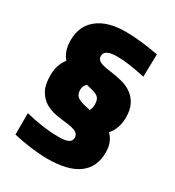

<svg xmlns="http://www.w3.org/2000/svg" viewBox="-184 -871 907 993"><g transform="rotate(30 269.5 -375.0)"><path d="M252 11Q207 11 152 4Q97 -3 46 -15V-143Q98 -130 148.5 -123Q199 -116 244 -116Q284 -116 302 -125Q320 -134 320 -154Q320 -174 302.5 -184Q285 -194 243 -199Q213 -202 179 -208Q145 -214 116 -231Q87 -248 68 -281Q49 -314 49 -372Q49 -434 83 -477Q68 -494 58.5 -519.5Q49 -545 49 -581Q49 -666 108.5 -713.5Q168 -761 275 -761Q318 -761 365 -756Q412 -751 472 -740L469 -605Q414 -617 373 -622.5Q332 -628 301 -628Q225 -628 225 -588Q225 -567 245.5 -557.5Q266 -548 311 -543Q349 -538 382.5 -529Q416 -520 441.5 -501Q467 -482 482 -452Q497 -422 497 -377Q497 -311 459 -267Q477 -250 487 -225.5Q497 -201 497 -168Q497 -80 435 -34.5Q373 11 252 11ZM315 -317Q319 -325 321.5 -334Q324 -343 324 -354Q324 -382 312.5 -394.5Q301 -407 276 -413Q271 -415 257 -418Q243 -421 237 -423Q220 -406 220 -385Q220 -358 233 -346Q246 -334 273 -327Q279 -325 293 -322Q307 -319 315 -317Z"/></g></svg>

Font: Encode Sans Narrow
Style: ExtraBold
Weight: 800
Designer: Pablo Impallari, Andres Torresi
Foundry: Pablo Impallari, Andres Torresi
Version: Version 1.000; ttfautohint (v1.00) -l 8 -r 50 -G 200 -x 14 -